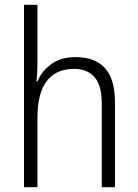

<svg xmlns="http://www.w3.org/2000/svg" viewBox="-20 -846 576 800"><path d="M136 -583Q136 -562 135 -544Q134 -526 132 -507H136Q154 -550 194 -579Q234 -608 295 -608Q376 -608 417.5 -562Q459 -516 459 -420V-66H404V-414Q404 -490 374 -524.5Q344 -559 288 -559Q214 -559 175 -508.5Q136 -458 136 -355V-66H80V-826H136Z"/></svg>

Font: Noto Sans Malayalam UI SemiCondensed Light
Style: Regular
Weight: 300
Width: 4
Designer: Jelle Bosma - Monotype Design Team
Foundry: Monotype Imaging Inc.
Version: Version 2.104; ttfautohint (v1.8.4.7-5d5b)